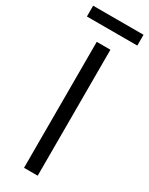

<svg xmlns="http://www.w3.org/2000/svg" viewBox="-236 -883 718 924"><g transform="rotate(30 123.0 -421.0)"><path d="M85 -700H161V0H85ZM-17 -842H263V-782H-17Z"/></g></svg>

Font: Chakra Petch
Style: Regular
Weight: 400
Designer: Katatrad Aksorn Co.,Ltd.
Foundry: Cadson Demak Co.,Ltd.
Version: Version 1.000; ttfautohint (v1.6)